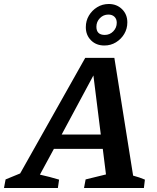

<svg xmlns="http://www.w3.org/2000/svg" viewBox="-72 -942 785 962"><path d="M595 -62Q626 -54 654 -42L649 0H349L357 -43L459 -68L443 -196H198L128 -67Q152 -62 176 -55.5Q200 -49 224 -42L218 0H-52L-44 -43L29 -73L355 -652H501ZM237 -268H433L396 -564ZM451 -714Q410 -714 384 -740Q358 -766 358 -806Q358 -838 373.5 -864Q389 -890 415 -906Q441 -922 473 -922Q513 -922 539.5 -896Q566 -870 566 -830Q566 -798 550.5 -772Q535 -746 509 -730Q483 -714 451 -714ZM453 -767Q478 -767 495.5 -785Q513 -803 513 -828Q513 -847 501.5 -858Q490 -869 471 -869Q446 -869 428.5 -851Q411 -833 411 -808Q411 -767 453 -767Z"/></svg>

Font: Piazzolla SemiBold
Style: Italic
Weight: 600
Italic angle: -11.3°
Designer: Juan Pablo del Peral
Foundry: Huerta Tipografica
Version: Version 1.330